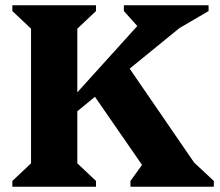

<svg xmlns="http://www.w3.org/2000/svg" viewBox="-20 -710 835 730"><path d="M27 0V-22L98 -89V-601L27 -668V-690H345V-668L274 -601V-359L502 -611L451 -668V-690H773V-668L662 -603L473 -449L718 -92L793 -22V0H476V-22L520 -83L341 -342L274 -287V-89L345 -22V0Z"/></svg>

Font: Platypi
Style: Bold
Weight: 700
Designer: David Sargent
Foundry: Bolt Cutter Type
Version: Version 1.200; ttfautohint (v1.8.4.7-5d5b)